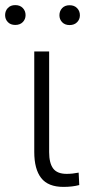

<svg xmlns="http://www.w3.org/2000/svg" viewBox="-46 -731 366 756"><path d="M147.5 -528.3V-131.8Q147.5 -88.9 163.3 -67.6Q179.2 -46.4 216.3 -46.4Q239.3 -46.4 263.7 -51.3L266.1 -2.4Q239.3 4.9 203.6 4.9Q143.6 4.9 116.2 -30Q88.9 -64.9 88.9 -132.8V-528.3ZM-25.9 -671.4Q-25.9 -688 -15.1 -699.5Q-4.4 -710.9 14.2 -710.9Q32.7 -710.9 43.7 -699.5Q54.7 -688 54.7 -671.4Q54.7 -655.3 43.7 -644Q32.7 -632.8 14.2 -632.8Q-4.4 -632.8 -15.1 -644Q-25.9 -655.3 -25.9 -671.4ZM188 -670.9Q188 -687.5 198.7 -699Q209.5 -710.4 228 -710.4Q246.6 -710.4 257.6 -699Q268.6 -687.5 268.6 -670.9Q268.6 -654.8 257.6 -643.6Q246.6 -632.3 228 -632.3Q209.5 -632.3 198.7 -643.6Q188 -654.8 188 -670.9Z"/></svg>

Font: Roboto-Light
Style: Regular
Weight: 300
Designer: Google
Version: Version 2.137; 2017